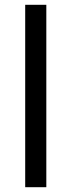

<svg xmlns="http://www.w3.org/2000/svg" viewBox="-20 -780 298 800"><path d="M173 0H85V-760H173Z"/></svg>

Font: Noto Sans Thai Looped
Style: Regular
Weight: 400
Designer: Sasikarn Vongin, Ben Mitchell
Foundry: The Fontpad Ltd
Version: Version 1.001; ttfautohint (v1.8.4.7-5d5b)